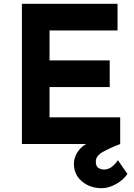

<svg xmlns="http://www.w3.org/2000/svg" viewBox="-20 -756 706 1008"><path d="M95 -736H597V-596H240V-439H556V-299H240V-140H611V0H95ZM514 232Q453 232 410.5 196.5Q368 161 368 103Q368 70 390 38Q412 6 453 -10L611 0Q554 22 518.5 42.5Q483 63 483 92Q483 117 496.5 125.5Q510 134 527 134Q566 134 599 85L649 157Q627 190 588 211Q549 232 514 232Z"/></svg>

Font: Reem Kufi
Style: Bold
Weight: 700
Designer: Khaled Hosny
Version: Version 1.001